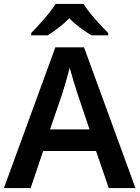

<svg xmlns="http://www.w3.org/2000/svg" viewBox="-20 -1051 711 978"><path d="M406 -1031H263C236 -986 176 -921 139 -883V-871H223C258 -893 298 -922 333 -958C368 -922 411 -892 446 -871H531V-883C494 -920 432 -986 406 -1031ZM534 -93H670L408 -810H262L0 -93H136L200 -282H469ZM374 -576 436 -392H235L298 -576C305 -599 325 -665 335 -706C344 -671 365 -603 374 -576Z"/></svg>

Font: Noto Sans Kannada UI SemiBold
Style: Regular
Weight: 600
Designer: Jelle Bosma - Monotype Design Team
Foundry: Monotype Imaging Inc.
Version: Version 2.005